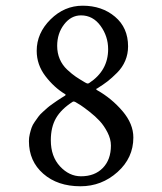

<svg xmlns="http://www.w3.org/2000/svg" viewBox="-20 -648 572 677"><path d="M265.6 -26.4Q314 -26.4 342.5 -55.7Q371.1 -85 371.1 -134.8Q371.1 -157.7 358.9 -181.4Q346.7 -205.1 331.5 -221.4Q316.4 -237.8 295.4 -254.2Q274.4 -270.5 264.6 -276.9Q254.9 -283.2 246.1 -288.1Q242.2 -290 240.2 -290Q237.3 -290 236.3 -289.1Q195.8 -263.2 177.5 -231.4Q159.2 -199.7 159.2 -153.3Q159.2 -96.2 191.7 -61.3Q224.1 -26.4 265.6 -26.4ZM265.6 -593.8Q230.5 -593.8 206.1 -562Q181.6 -530.3 181.6 -486.3Q181.6 -460.9 190.7 -439.7Q199.7 -418.5 217 -402.3Q234.4 -386.2 247.1 -377.7Q259.8 -369.1 278.8 -357.9Q281.7 -356.4 283.2 -355.5Q287.1 -353.5 289.1 -353.5Q292 -353.5 294.9 -355.5Q361.3 -399.4 361.3 -474.6Q361.3 -520 334.5 -556.9Q307.6 -593.8 265.6 -593.8ZM271.5 -627.9Q339.4 -627.9 385.5 -589.1Q431.6 -550.3 431.6 -484.4Q431.6 -457.5 421.6 -433.8Q411.6 -410.2 392.8 -391.4Q374 -372.6 359.1 -361.1Q344.2 -349.6 322.3 -335.9Q315.9 -334.5 322.3 -330.1Q373.5 -301.3 411.9 -256.3Q450.2 -211.4 450.2 -163.1Q450.2 -91.3 394.3 -41.3Q338.4 8.8 263.7 8.8Q183.1 8.8 132.6 -35.4Q82 -79.6 82 -150.4Q82 -163.1 85 -175.3Q87.9 -187.5 91.3 -197.5Q94.7 -207.5 102.5 -218.5Q110.4 -229.5 115.5 -236.8Q120.6 -244.1 131.6 -253.9Q142.6 -263.7 147.7 -268.3Q152.8 -272.9 165 -281.5Q177.2 -290 180.7 -292.5Q184.1 -294.9 196.3 -302.7Q208.5 -310.5 209 -310.5Q213.9 -314 209 -316.4Q170.9 -339.4 140.1 -379.6Q109.4 -419.9 109.4 -468.8Q109.4 -531.2 158.2 -579.6Q207 -627.9 271.5 -627.9Z"/></svg>

Font: Amiri Quran Colored
Style: Regular
Weight: 400
Designer: Khaled Hosny
Version: Version 000.111